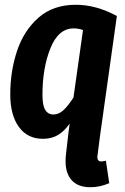

<svg xmlns="http://www.w3.org/2000/svg" viewBox="-20 -566 525 805"><path d="M424 108 438 202Q399 219 359 219Q308 219 281.5 190.5Q255 162 255 111Q255 95 256 87L266 -1L272 -48Q251 -17 224 -0.5Q197 16 160 16Q95 16 59 -34Q23 -84 23 -170Q23 -267 51.5 -352.5Q80 -438 141.5 -492Q203 -546 298 -546Q383 -546 470 -499L400 -1L389 84L388 92Q388 111 405 111Q409 111 424 108ZM288 -157 328 -440Q309 -447 289 -447Q225 -447 191.5 -364Q158 -281 158 -168Q158 -125 169.5 -105.5Q181 -86 204 -86Q227 -86 246.5 -104.5Q266 -123 288 -157Z"/></svg>

Font: Fira Sans Compressed SemiBold
Style: Italic
Weight: 600
Width: 1
Italic angle: -8°
Designer: bBox Type GmbH & Carrois Corporate GbR & Edenspiekermann AG
Foundry: bBox Type GmbH & Carrois Corporate GbR & Edenspiekermann AG
Version: Version 4.301